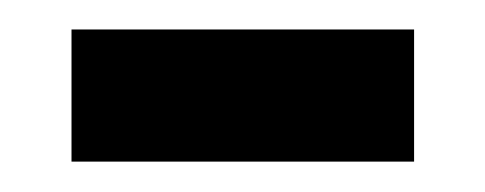

<svg xmlns="http://www.w3.org/2000/svg" viewBox="-20 -333 321 127"><path d="M27.3 -226.1V-313.5H253.9V-226.1Z"/></svg>

Font: Open Sans Condensed Medium
Style: Regular
Weight: 500
Width: 3
Designer: Monotype Design Team
Foundry: Monotype Imaging Inc.
Version: Version 3.000